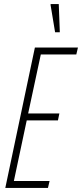

<svg xmlns="http://www.w3.org/2000/svg" viewBox="-20 -921 402 941"><path d="M6 0 151 -688H362L354 -654H180L118 -365H271L264 -331H111L48 -34H223L215 0ZM250 -763 228 -896V-901H268L273 -768V-763Z"/></svg>

Font: Saira UltraCondensed Thin
Style: Italic
Weight: 250
Width: 1
Italic angle: -12°
Designer: Hector Gatti with collaboration of the Omnibus-Type team
Foundry: Omnibus-Type
Version: Version 1.101